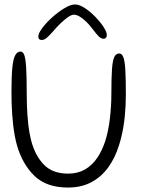

<svg xmlns="http://www.w3.org/2000/svg" viewBox="-20 -825 636 862"><path d="M285 17Q188.5 17 134.2 -35.8Q80 -88.5 55.5 -175Q50 -195 46 -217.2Q42 -239.5 39.2 -262.8Q36.5 -286 34.8 -310.8Q33 -335.5 32.2 -361Q31.5 -386.5 31.5 -413Q31.5 -483 35.5 -522.5Q39.5 -562 48.8 -577.8Q58 -593.5 72.5 -593.5Q83 -593.5 89 -577.8Q95 -562 97.5 -520.5Q100 -479 100 -401Q100 -378 100.8 -355.2Q101.5 -332.5 103 -310.8Q104.5 -289 106.8 -268.5Q109 -248 112.5 -228.8Q116 -209.5 120.5 -192Q138 -126 177 -85.8Q216 -45.5 286 -45.5Q329 -45.5 361.2 -64Q393.5 -82.5 416 -115.5Q438.5 -148.5 452.5 -191.5Q459.5 -214 464.8 -239.2Q470 -264.5 473.2 -291.5Q476.5 -318.5 478.2 -346.8Q480 -375 480 -403.5Q480 -475 482.8 -514.2Q485.5 -553.5 493.2 -569.2Q501 -585 515 -585Q527.5 -585 534 -567.5Q540.5 -550 542.8 -509.5Q545 -469 545 -400Q545 -375 543.8 -350.5Q542.5 -326 540.2 -302.8Q538 -279.5 534.2 -257Q530.5 -234.5 525.5 -213.2Q520.5 -192 514 -172Q496.5 -115.5 465.5 -73Q434.5 -30.5 389.8 -6.8Q345 17 285 17ZM167.5 -645.5Q152 -645.5 152 -661Q152 -675.5 169.8 -699.2Q187.5 -723 214.5 -747.2Q241.5 -771.5 269.2 -788.2Q297 -805 317 -805Q336 -805 360.2 -789.2Q384.5 -773.5 407.2 -750.2Q430 -727 444.8 -704.2Q459.5 -681.5 459.5 -668Q459.5 -660 455.8 -655.5Q452 -651 445.5 -651Q433.5 -651 422.8 -662Q412 -673 394 -697Q382 -713 367.5 -727.2Q353 -741.5 338.5 -750.2Q324 -759 311.5 -759Q301 -759 285.5 -748.2Q270 -737.5 252.5 -720.8Q235 -704 219.5 -685.5Q199.5 -663 188.8 -654.2Q178 -645.5 167.5 -645.5Z"/></svg>

Font: Gluten ExtraLight
Style: Regular
Weight: 250
Designer: Tyler Finck
Foundry: Etcetera Type Company
Version: Version 1.300